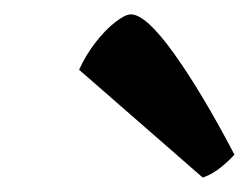

<svg xmlns="http://www.w3.org/2000/svg" viewBox="-20 -811 346 267"><path d="M262 -564 90 -714Q99 -734 112.5 -751.5Q126 -769 140 -780Q154 -791 162 -791Q183 -791 222 -736.5Q261 -682 306 -596Q300 -589 288 -579Q276 -569 262 -564Z"/></svg>

Font: Texturina Black
Style: Italic
Weight: 900
Italic angle: -11°
Designer: Guillermo Torres Carreño
Foundry: Omnibus-Type
Version: Version 1.002; ttfautohint (v1.8.3)